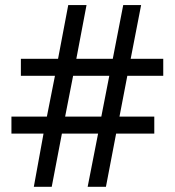

<svg xmlns="http://www.w3.org/2000/svg" viewBox="-20 -785 686 754"><path d="M480 -487.3 449.2 -327.1H585.9V-260.3H436L396 -51.3H324.2L365.2 -260.3H223.1L183.1 -51.3H112.8L150.9 -260.3H24.9V-327.1H164.1L195.8 -487.3H62V-554.2H208L248 -765.1H319.8L279.8 -554.2H422.9L463.9 -765.1H534.2L493.2 -554.2H621.1V-487.3ZM235.8 -327.1H377.9L409.2 -487.3H267.1Z"/></svg>

Font: Noto Sans Tamil UI
Style: Regular
Weight: 400
Designer: Monotype Design Team
Foundry: Monotype Imaging Inc.
Version: Version 1.07